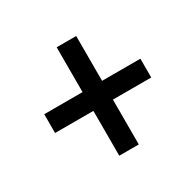

<svg xmlns="http://www.w3.org/2000/svg" viewBox="-104 -689 676 664"><g transform="rotate(-30 234.0 -357.5)"><path d="M195 -141H273V-320H426V-395H273V-574H195V-395H42V-320H195Z"/></g></svg>

Font: Noto Serif Khmer Condensed Black
Style: Regular
Weight: 900
Width: 3
Designer: Danh Hong and the Monotype Design Team
Foundry: Monotype Imaging Inc.
Version: Version 2.004